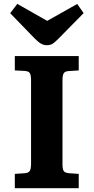

<svg xmlns="http://www.w3.org/2000/svg" viewBox="-20 -997 496 1017"><path d="M58.5 0V-76L111.5 -79.5Q131 -81 137.7 -91.8Q144.5 -102.5 144.5 -130V-573.5Q144.5 -598 138.2 -609.2Q132 -620.5 108 -621.5L58.5 -624V-700H397V-624L343.5 -620.5Q324.5 -619.5 317.8 -609.2Q311 -599 311 -570V-126.5Q311 -101.5 317.3 -91.5Q323.5 -81.5 345.5 -79.5L397 -76V0ZM228 -757.5Q212 -757.5 197.2 -765.8Q182.5 -774 162 -795L34 -927L71.5 -976.5L230 -886.5L389 -976L423 -927.5L290.5 -793Q272.5 -774.5 259.8 -766Q247 -757.5 228 -757.5Z"/></svg>

Font: Literata Variable Black
Style: Regular
Weight: 900
Designer: Latin by Veronika Burian and Jose Scaglione. Greek by Irene Vlachou. Cyrillic by Vera Evstafieva.
Foundry: TypeTogether
Version: Version 3.021